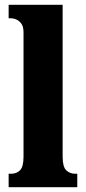

<svg xmlns="http://www.w3.org/2000/svg" viewBox="-20 -780 359 800"><path d="M16 0V-56H26Q49 -56 63.5 -70.5Q78 -85 78 -127V-645Q78 -671 67.5 -683.5Q57 -696 45 -700Q33 -704 26 -704H16V-760H241V-127Q241 -85 256 -70.5Q271 -56 294 -56H302V0Z"/></svg>

Font: Noto Serif Armenian ExtraCondensed Black
Style: Regular
Weight: 900
Width: 2
Designer: Monotype Design Team
Foundry: Monotype Imaging Inc.
Version: Version 2.008; ttfautohint (v1.8.4.7-5d5b)